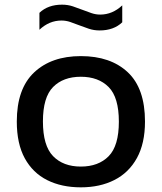

<svg xmlns="http://www.w3.org/2000/svg" viewBox="-20 -793 693 823"><path d="M326.5 10Q244 10 182.2 -21Q120.5 -52 86.2 -114.5Q52 -177 52 -272Q52 -412.5 126.2 -482.5Q200.5 -552.5 326.5 -552.5Q454 -552.5 527.8 -483.2Q601.5 -414 601.5 -272Q601.5 -178.5 567 -115.8Q532.5 -53 470.5 -21.5Q408.5 10 326.5 10ZM326.5 -79Q402 -79 445.8 -123.5Q489.5 -168 489.5 -271.5Q489.5 -375.5 445.8 -419.8Q402 -464 326.5 -464Q251 -464 207.5 -420Q164 -376 164 -272.5Q164 -168.5 207.5 -123.8Q251 -79 326.5 -79ZM407 -662.5Q382.5 -662.5 360.8 -669.8Q339 -677 318.5 -685Q299.5 -692.5 281 -698.8Q262.5 -705 243.5 -705Q191 -705 149 -665.5V-738Q185.5 -773 246 -773Q270.5 -773 292.2 -765.8Q314 -758.5 334.5 -750.5Q353.5 -743 372 -736.8Q390.5 -730.5 409.5 -730.5Q462 -730.5 504 -770V-697.5Q467.5 -662.5 407 -662.5Z"/></svg>

Font: Encode Sans Expanded Expanded Medium
Style: Regular
Weight: 500
Width: 7
Designer: Multiple Designers
Foundry: Impallari Type
Version: Version 3.000; ttfautohint (v1.8.3) -l 8 -r 50 -G 200 -x 14 